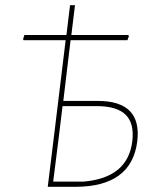

<svg xmlns="http://www.w3.org/2000/svg" viewBox="-20 -720 602 740"><path d="M164 0 188 -195 233 -565H71L69 -569L74 -585H236L250 -700H269L255 -585H474L477 -581L471 -565H252L224 -331H357Q528 -331 509 -175Q487 0 270 0ZM353 -311H221L207 -195L185 -20H301Q473 -34 490 -176Q498 -245 464 -278Q430 -311 353 -311Z"/></svg>

Font: Alegreya Sans Thin
Style: Italic
Weight: 100
Italic angle: -7°
Designer: Juan Pablo del Peral
Foundry: Huerta Tipografica
Version: Version 2.007